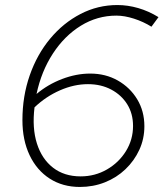

<svg xmlns="http://www.w3.org/2000/svg" viewBox="-20 -731 651 762"><path d="M297 11Q229 11 177.5 -22Q126 -55 97.5 -115Q69 -175 69 -254Q69 -349 98 -432Q127 -515 179 -577.5Q231 -640 299.5 -675.5Q368 -711 446 -711Q487 -711 528.5 -699Q570 -687 609 -663L581 -625Q549 -645 511.5 -657Q474 -669 442 -669Q366 -669 301 -629Q236 -589 190 -518.5Q144 -448 125 -358Q170 -396 226.5 -417.5Q283 -439 338 -439Q399 -439 447.5 -411.5Q496 -384 524.5 -337Q553 -290 553 -230Q553 -180 533 -136.5Q513 -93 478 -59.5Q443 -26 396.5 -7.5Q350 11 297 11ZM300 -31Q357 -31 404.5 -58.5Q452 -86 480 -131.5Q508 -177 508 -231Q508 -280 485 -317Q462 -354 421.5 -375.5Q381 -397 329 -397Q274 -397 218 -372.5Q162 -348 117 -305Q107 -223 126.5 -161.5Q146 -100 190.5 -65.5Q235 -31 300 -31Z"/></svg>

Font: Red Hat Display
Style: Italic
Weight: 300
Italic angle: -12°
Designer: Pentagram, MCKL
Foundry: Pentagram, MCKL
Version: Version 1.023